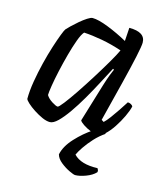

<svg xmlns="http://www.w3.org/2000/svg" viewBox="-106 -580 733 860"><g transform="rotate(15 260.5 -150.0)"><path d="M152 0Q136 0 116 -9Q96 -18 76 -31Q56 -44 42.5 -56.5Q29 -69 28 -75Q28 -112 35.5 -156.5Q43 -201 54 -245.5Q65 -290 77 -327.5Q89 -365 98.5 -389.5Q108 -414 112 -419Q117 -425 131 -438.5Q145 -452 161.5 -466Q178 -480 193.5 -490Q209 -500 217 -500Q244 -500 291 -481.5Q338 -463 383 -438L387 -500Q462 -500 462 -451Q462 -436 451 -384.5Q440 -333 420 -253Q400 -173 374 -70L385 -63Q396 -73 410.5 -92.5Q425 -112 440 -134.5Q455 -157 467 -176Q475 -176 482 -172Q489 -168 491 -163Q486 -142 473 -114.5Q460 -87 442.5 -60.5Q425 -34 406.5 -17Q388 0 373 0Q359 0 339.5 -8Q320 -16 304.5 -26.5Q289 -37 286 -44L340 -222Q349 -251 357 -272Q365 -293 369 -301L364 -304Q346 -270 324.5 -229Q303 -188 279.5 -147.5Q256 -107 232.5 -73.5Q209 -40 188.5 -20Q168 0 152 0ZM168 -76Q173 -76 192.5 -101Q212 -126 238.5 -165.5Q265 -205 292.5 -249Q320 -293 342.5 -331.5Q365 -370 375 -392Q328 -408 281.5 -416.5Q235 -425 197 -427Q186 -415 174.5 -383.5Q163 -352 152 -311.5Q141 -271 132 -230.5Q123 -190 118 -158.5Q113 -127 113 -115Q122 -100 141 -88Q160 -76 168 -76ZM323 200Q316 200 295 190Q274 180 254 164Q234 148 229 129Q237 90 273 51Q309 12 349 -14L409 -15Q382 3 360 27Q338 51 322.5 74Q307 97 301 111Q335 147 412 144Q414 147 416 151.5Q418 156 416 162Q400 179 371.5 189.5Q343 200 323 200Z"/></g></svg>

Font: Texturina
Style: Italic
Weight: 400
Italic angle: -11°
Designer: Guillermo Torres Carreño
Foundry: Omnibus-Type
Version: Version 1.002; ttfautohint (v1.8.3)